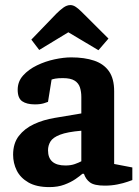

<svg xmlns="http://www.w3.org/2000/svg" viewBox="-20 -740 560 772"><path d="M178.6 12.3Q126.8 12.3 94.4 -6.3Q62.1 -24.9 47.4 -54.4Q32.7 -84 32.7 -117.8Q32.7 -163.5 55.6 -193.3Q78.6 -223.1 116.7 -240.9Q154.9 -258.6 199.7 -265.9L307 -283.9V-350.1Q307 -370.9 301.5 -388.3Q296 -405.7 280 -415.8Q264.1 -425.9 232.9 -425.9Q213.2 -425.9 202.5 -423.9Q191.8 -421.8 187.4 -420L173 -330.4Q171.4 -329.4 156.6 -324.8Q141.7 -320.3 120.2 -320.3Q87.5 -320.3 69.3 -332.8Q51.1 -345.3 51.1 -379Q51.1 -412.4 73 -436.6Q94.9 -460.9 128.6 -477.2Q162.3 -493.5 199.3 -501.4Q236.2 -509.3 266.2 -509.3Q319.6 -509.3 358.3 -496.3Q397 -483.4 418 -453.7Q439 -423.9 439 -373.3V-80.7L512.1 -66.7V-16Q509.4 -15 493 -9.2Q476.7 -3.4 452.5 1.5Q428.2 6.4 401.2 6.4Q359.1 6.4 341.9 -6.5Q324.6 -19.3 317.5 -41.2H311.1Q302.2 -32.9 283.6 -20.1Q265 -7.2 238.7 2.5Q212.4 12.3 178.6 12.3ZM243.1 -74.6Q264.8 -74.6 281 -80.4Q297.2 -86.2 307 -91.5V-214.4Q250.3 -209.6 221.5 -198.4Q192.6 -187.2 182.9 -171.1Q173.1 -155 173.1 -135.7Q173.1 -74.6 243.1 -74.6ZM375.8 -538.1 254.8 -610.2 137.7 -539.1 106 -580.7 206.7 -685.1Q220.7 -699.1 234.8 -709.4Q249 -719.6 263 -719.6Q274.2 -719.6 285.6 -711.7Q296.9 -703.7 307.9 -692.7L416.1 -584.9Z"/></svg>

Font: Faustina Light
Style: Regular
Weight: 300
Designer: Alfonso Garcia
Foundry: http://www.omnibus-type.com
Version: Version 1.200